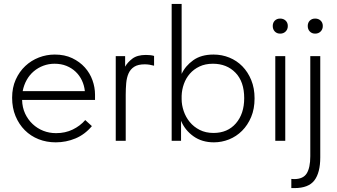

<svg xmlns="http://www.w3.org/2000/svg" viewBox="-20 -720 1722 982"><path d="M265 8Q218 8 177.5 -8Q137 -24 107 -54Q77 -84 59.5 -126Q42 -168 42 -220Q42 -272 60.5 -313Q79 -354 109.5 -382.5Q140 -411 179 -426Q218 -441 260 -441Q311 -441 349.5 -422.5Q388 -404 414 -375Q440 -346 453 -309.5Q466 -273 466 -236V-209H93Q94 -170 108.5 -139Q123 -108 147 -85.5Q171 -63 201.5 -51Q232 -39 267 -39Q314 -39 352 -57.5Q390 -76 416 -106L450 -75Q414 -32 366 -12Q318 8 265 8ZM259 -394Q229 -394 202 -384Q175 -374 153 -355.5Q131 -337 116.5 -311Q102 -285 96 -254H414Q411 -283 399 -308.5Q387 -334 367 -353Q347 -372 320 -383Q293 -394 259 -394Z M726 -439Q737 -439 747.5 -438Q758 -437 768 -434V-384Q757 -387 745 -389Q733 -391 720 -391Q686 -391 666.5 -378.5Q647 -366 637.5 -344.5Q628 -323 625.5 -294.5Q623 -266 623 -235V0H572V-433H620V-379Q632 -401 657 -420Q682 -439 726 -439Z M858 0V-700H909V-342Q928 -383 968.5 -412Q1009 -441 1072 -441Q1115 -441 1153 -425.5Q1191 -410 1219.5 -381Q1248 -352 1265 -310.5Q1282 -269 1282 -217Q1282 -163 1264.5 -121.5Q1247 -80 1218 -51Q1189 -22 1151.5 -7Q1114 8 1074 8Q1013 8 969.5 -23Q926 -54 906 -102V0ZM1069 -394Q1030 -394 1000.5 -380Q971 -366 951 -343Q931 -320 920.5 -290.5Q910 -261 909 -230V-213Q909 -183 919.5 -152Q930 -121 950.5 -96Q971 -71 1001.5 -55.5Q1032 -40 1072 -40Q1144 -40 1186.5 -89Q1229 -138 1229 -218Q1229 -302 1184.5 -348Q1140 -394 1069 -394Z M1388 -433H1439V0H1388ZM1413 -548Q1396 -548 1385.5 -559Q1375 -570 1375 -587Q1375 -604 1385.5 -614.5Q1396 -625 1413 -625Q1430 -625 1441 -614.5Q1452 -604 1452 -587Q1452 -570 1441 -559Q1430 -548 1413 -548Z M1470 242V195Q1475 196 1484 196Q1531 196 1549 166.5Q1567 137 1567 79V-433H1618V85Q1618 163 1588 202.5Q1558 242 1486 242ZM1592 -548Q1575 -548 1564.5 -559Q1554 -570 1554 -587Q1554 -604 1564.5 -614.5Q1575 -625 1592 -625Q1609 -625 1620 -614.5Q1631 -604 1631 -587Q1631 -570 1620 -559Q1609 -548 1592 -548Z"/></svg>

Font: Tilda Sans Light
Style: Regular
Weight: 300
Designer: ParaType Ltd
Foundry: ParaType Ltd
Version: Version 1.009